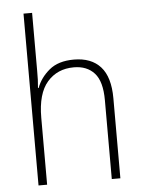

<svg xmlns="http://www.w3.org/2000/svg" viewBox="-54 -803 630 846"><g transform="rotate(-5 261.0 -380.0)"><path d="M120 -504Q120 -481 119.5 -464.5Q119 -448 117 -428H120Q136 -472 176 -505.5Q216 -539 285 -539Q362 -539 403 -493.5Q444 -448 444 -354V0H406V-349Q406 -432 373 -468.5Q340 -505 282 -505Q209 -505 164.5 -454Q120 -403 120 -296V0H82V-760H120Z"/></g></svg>

Font: Noto Sans Telugu SemiCondensed ExtraLight
Style: Regular
Weight: 200
Width: 4
Designer: Jelle Bosma - Monotype Design Team
Foundry: Monotype Imaging Inc.
Version: Version 2.005; ttfautohint (v1.8.4.7-5d5b)